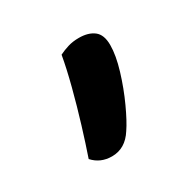

<svg xmlns="http://www.w3.org/2000/svg" viewBox="-71 -196 392 388"><g transform="rotate(-30 125.0 -1.5)"><path d="M91 119Q64 119 47 100Q57 71 68.5 33.5Q80 -4 90 -42.5Q100 -81 105 -110Q115 -115 126.5 -118.5Q138 -122 152 -122Q174 -122 187 -112Q200 -102 200 -78Q200 -54 190 -21Q180 12 166 42.5Q152 73 141 89Q122 119 91 119Z"/></g></svg>

Font: Baloo Bhaijaan 2 Medium
Style: Regular
Weight: 500
Designer: Sanskriti Dholi, Noopur Datye and Ek Type
Foundry: Ek Type
Version: Version 1.701